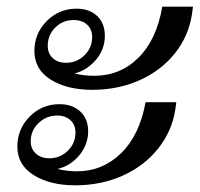

<svg xmlns="http://www.w3.org/2000/svg" viewBox="-20 -567 598 575"><path d="M83 -414Q83 -467 120 -504Q157 -541 209 -541Q248 -541 271 -519Q294 -497 294 -460Q294 -419 267 -387.5Q240 -356 203 -347Q230 -340 262 -340Q340 -340 394.5 -394Q449 -448 466 -547H558L555 -525Q545 -459 504 -407.5Q463 -356 398.5 -327Q334 -298 256 -298Q181 -298 132 -328.5Q83 -359 83 -414ZM256 -456Q256 -479 241 -493Q226 -507 200 -507Q168 -507 145.5 -484.5Q123 -462 123 -430Q123 -407 138 -393Q153 -379 178 -379Q210 -379 233 -401.5Q256 -424 256 -456ZM32 -128Q32 -181 69 -218Q106 -255 158 -255Q197 -255 220.5 -233Q244 -211 244 -174Q244 -134 217.5 -102Q191 -70 152 -61Q180 -54 211 -54Q287 -54 342.5 -108Q398 -162 416 -261H508L505 -239Q495 -174 453.5 -122Q412 -70 347.5 -41Q283 -12 205 -12Q130 -12 81 -42.5Q32 -73 32 -128ZM206 -170Q206 -193 191 -207Q176 -221 151 -221Q119 -221 95.5 -198.5Q72 -176 72 -144Q72 -121 87.5 -107Q103 -93 128 -93Q160 -93 183 -115.5Q206 -138 206 -170Z"/></svg>

Font: Fahkwang Medium
Style: Italic
Weight: 500
Italic angle: -10°
Version: Version 1.000; ttfautohint (v1.6)